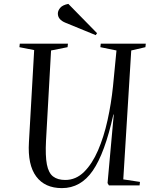

<svg xmlns="http://www.w3.org/2000/svg" viewBox="-20 -955 797 989"><path d="M615 -31 701 -18 699 0H541L534 -12L566 -365H564Q520 -166 458 -76Q396 14 299 14Q211 14 166.5 -46Q122 -106 129 -222L156 -697L80 -712L82 -730H330L328 -712L243 -695L217 -230Q213 -152 221.5 -108Q230 -64 253.5 -46Q277 -28 316 -28Q371 -28 413 -69.5Q455 -111 485 -180.5Q515 -250 534 -336Q553 -422 562 -510L580 -695L497 -712L499 -730H731L729 -712L656 -695ZM480 -784 473 -774 317 -838Q278 -854 278 -885Q278 -900 290 -914.5Q302 -929 332 -935Z"/></svg>

Font: Literata 72pt
Style: Italic
Weight: 400
Italic angle: -2°
Designer: Latin by Veronika Burian and Jose Scaglione. Greek by Irene Vlachou. Cyrillic by Vera Evstafieva
Foundry: TypeTogether
Version: Version 3.002